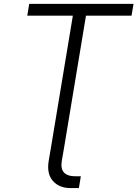

<svg xmlns="http://www.w3.org/2000/svg" viewBox="-20 -747 695 971"><path d="M304 0 292.6 66.4Q279.1 144.5 361.9 144.5H388.8L378.9 204.2H337Q279.5 204.2 247.5 168Q215.6 131.7 226.2 67.1L237.6 0L348.4 -667.6H117.9L127.8 -727.3H655.2L645.2 -667.6H414.8Z"/></svg>

Font: Karasuma Gothic
Style: Light Italic
Weight: 300
Italic angle: 9.39998°
Designer: Rasmus Andersson / Ryoko Nishizuka
Foundry: rsms
Version: Version 1.00